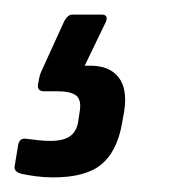

<svg xmlns="http://www.w3.org/2000/svg" viewBox="-47 -47 266 263"><path d="M26 196Q14 196 2.5 194.5Q-9 193 -18 191Q-28 188 -27 181L-22 151Q-20 142 -12 143Q-4 144 5 145Q14 146 22 146Q40 146 49 139.5Q58 133 60 120L62 107Q65 90 57.5 84Q50 78 31 78H13Q4 78 5 69Q6 63 7 58.5Q8 54 10 50L41 -18Q46 -27 52 -27H92Q102 -27 98 -17L69 43H77Q103 43 115.5 59Q128 75 123 106L120 123Q113 161 91.5 178.5Q70 196 26 196Z"/></svg>

Font: Sofia Sans Semi Condensed
Style: Italic
Weight: 400
Italic angle: -9°
Designer: Botio Nikoltchev, Ani Petrova
Foundry: lettersoup
Version: Version 4.101